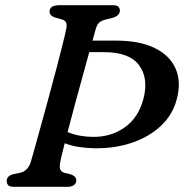

<svg xmlns="http://www.w3.org/2000/svg" viewBox="-20 -720 709 740"><path d="M212 -93.5Q204.5 -59 230 -53.5L253 -48Q274 -40.5 274 -24.5Q274 -13 264.8 -6.5Q255.5 0 240.5 0H34Q17.5 0 11.8 -6Q6 -12 6 -22Q5 -41.5 31 -48.5L57 -54Q87 -60.5 98.5 -95Q104 -114 114.8 -152.8Q125.5 -191.5 139.5 -241.8Q153.5 -292 168.2 -346.5Q183 -401 196.5 -452.2Q210 -503.5 220.2 -544.2Q230.5 -585 235 -607.5Q238.5 -623.5 235 -632.5Q231.5 -641.5 217.5 -645.5L193 -652Q171 -659.5 171 -675.5Q171 -700 210 -700H414Q430.5 -700 436.2 -694.2Q442 -688.5 442 -679Q441.5 -659.5 414.5 -651.5L387 -644.5Q371 -640.5 362.8 -633.2Q354.5 -626 349.5 -610Q344.5 -592.5 336.5 -563.5H427.5Q518.5 -563.5 577 -534.5Q635.5 -505.5 657.5 -454Q679.5 -402.5 660.5 -335Q645 -277.5 600.8 -235.5Q556.5 -193.5 491.2 -170.8Q426 -148 347.5 -148.5Q314 -149 284.5 -153.5Q255 -158 229.5 -168Q222.5 -140.5 217.8 -121Q213 -101.5 212 -93.5ZM338 -192.5Q407 -191.5 460 -228.5Q513 -265.5 532.5 -338Q553.5 -417 516.5 -468Q479.5 -519 380.5 -519H324Q311.5 -474 296.8 -420Q282 -366 267.2 -311.8Q252.5 -257.5 240.5 -211Q263 -201.5 288.2 -197Q313.5 -192.5 338 -192.5Z"/></svg>

Font: Fraunces 9pt Soft
Style: Italic
Weight: 400
Italic angle: -16°
Version: Version 1.000;[0bf87f6ff]